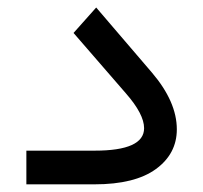

<svg xmlns="http://www.w3.org/2000/svg" viewBox="-20 -481 530 501"><path d="M226.6 0H48.8V-87.9H227.1Q356 -87.9 356 -146.5Q356 -183.1 308.6 -237.3L171.9 -395L231 -461.4L376.5 -291.5Q441.4 -215.3 441.4 -143.6Q441.4 -79.6 386.7 -39.8Q332 0 226.6 0Z"/></svg>

Font: Shabnam WOL
Style: WOL
Weight: 400
Foundry: DejaVu fonts team - Redesigned by Saber Rastikerdar - Based on Vazir font
Version: Version 5.0.0